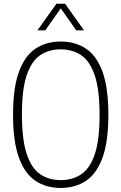

<svg xmlns="http://www.w3.org/2000/svg" viewBox="-20 -964 628 994"><path d="M294.5 9Q219 9 163.8 -27.8Q108.5 -64.5 78 -147.8Q47.5 -231 47.5 -370Q47.5 -509 78 -592.2Q108.5 -675.5 163.8 -712.2Q219 -749 294.5 -749Q369.5 -749 425 -712.2Q480.5 -675.5 510.8 -592.2Q541 -509 541 -370Q541 -231 510.8 -147.8Q480.5 -64.5 425 -27.8Q369.5 9 294.5 9ZM294.5 -31.5Q355 -31.5 400.2 -61.5Q445.5 -91.5 470.5 -165Q495.5 -238.5 495.5 -368Q495.5 -499.5 470.5 -573.8Q445.5 -648 400.2 -678.2Q355 -708.5 294.5 -708.5Q233.5 -708.5 188.5 -678.5Q143.5 -648.5 118.5 -575Q93.5 -501.5 93.5 -372Q93.5 -240.5 118.5 -166.2Q143.5 -92 188.5 -61.8Q233.5 -31.5 294.5 -31.5ZM174 -807 272 -944.5H317L415 -807H374.5L294.5 -921L214.5 -807Z"/></svg>

Font: Encode Sans Condensed ExtraLight
Style: Regular
Weight: 200
Width: 3
Designer: Multiple Designers
Foundry: Impallari Type
Version: Version 3.000; ttfautohint (v1.8.3) -l 8 -r 50 -G 200 -x 14 